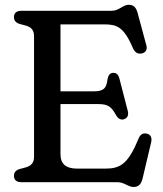

<svg xmlns="http://www.w3.org/2000/svg" viewBox="-20 -744 665 784"><path d="M578.5 -198.5C564.5 -201.5 552.5 -195.5 546 -178.5C503 -74 471 -55.5 410 -55.5H294.5C248.5 -55.5 227 -75.5 227 -114V-319H381.5C422.5 -319 435 -307.5 454 -273.5C462 -259.5 473.5 -253 486 -257C500 -261.5 506.5 -273 501.5 -292L467.5 -423.5C463.5 -440 454.5 -447.5 440.5 -446.5C428.5 -445.5 422 -436 419 -420.5C414.5 -384 404.5 -371 362 -371H227V-644.5H402.5C455.5 -644.5 484.5 -637 522.5 -548C531 -528.5 544 -523 557.5 -525.5C573 -528 582.5 -540 578 -557.5L542.5 -689C536 -713.5 526.5 -724.5 505 -724.5C482.5 -724.5 465.5 -700 437 -700H68C47 -700 37 -690.5 37 -674.5C37 -660 45 -650.5 61 -646L83.5 -640C106 -634 119 -622.5 119 -596.5V-103.5C119 -77.5 105.5 -66 83.5 -60L61 -54C44.5 -49.5 37 -40 37 -25.5C37 -9.5 47 0 68 0H460C487.5 0 503.5 19.5 525 19.5C546.5 19.5 556.5 8 562.5 -16.5L597 -162C602 -182 595 -195.5 578.5 -198.5Z"/></svg>

Font: dr Title
Style: Regular
Weight: 400
Version: Version 1.000;hotconv 1.0.109;makeotfexe 2.5.65596